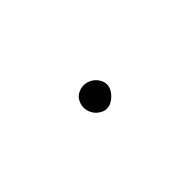

<svg xmlns="http://www.w3.org/2000/svg" viewBox="-22 -113 145 145"><g transform="rotate(45 50.0 -40.5)"><path d="M38 -40Q38 -37 39.5 -34Q41 -31 44 -29.5Q47 -28 50 -28Q53 -28 56 -29.5Q59 -31 61 -34Q63 -37 63 -40Q63 -43 61 -46Q59 -49 56 -51Q53 -53 50 -53Q47 -53 44 -51Q41 -49 39.5 -46Q38 -43 38 -40Z"/></g></svg>

Font: Linefont Thin
Style: Regular
Weight: 100
Monospace: yes
Version: Version 3.002;gftools[0.9.33]